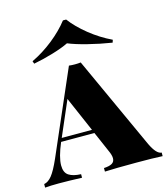

<svg xmlns="http://www.w3.org/2000/svg" viewBox="-141 -950 909 1045"><g transform="rotate(-15 314.0 -427.0)"><path d="M0 0ZM546.9 -682.1 542 -667Q473.6 -677.7 407 -694.6Q340.3 -711.4 300.8 -728Q267.6 -711.4 211.9 -694.6Q156.2 -677.7 100.1 -667L94.7 -682.1Q158.2 -712.4 216.1 -758.5Q273.9 -804.7 312 -854H330.1Q365.7 -806.2 423.8 -759.5Q481.9 -712.9 546.9 -682.1ZM645 -20V0Q593.8 -2.9 498 -2.9Q377 -2.9 319.8 0V-20Q350.6 -21.5 365.7 -30.5Q380.9 -39.6 380.9 -59.1Q380.9 -77.1 368.2 -104L318.8 -217.8H131.3Q98.1 -139.6 98.1 -93.8Q98.1 -53.2 122.3 -37.4Q146.5 -21.5 190.9 -20V0Q116.2 -2.9 60.1 -2.9Q13.2 -2.9 -17.1 0V-20Q6.3 -23.9 27.3 -50Q48.3 -76.2 75.2 -137.2L279.8 -607.9Q294.9 -606 313 -606Q332 -606 346.2 -607.9L585.9 -84Q615.7 -21.5 645 -20ZM225.1 -434.6 140.1 -237.8H310.5Z"/></g></svg>

Font: TypoPRO Playfair Display SC
Style: Regular
Weight: 900
Designer: Claus Eggers Sørensen
Foundry: Claus Eggers Sørensen
Version: Version 1.004;PS 001.004;hotconv 1.0.70;makeotf.lib2.5.58329